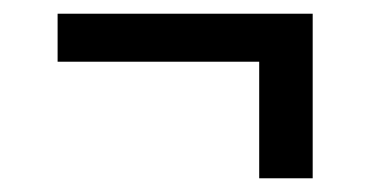

<svg xmlns="http://www.w3.org/2000/svg" viewBox="-20 -395 540 280"><path d="M358 -135V-305H64V-375H436V-135Z"/></svg>

Font: Zed Mono
Style: Regular
Weight: 400
Monospace: yes
Designer: Belleve Invis
Foundry: Belleve Invis
Version: Version 1.0.0; ttfautohint (v1.8.4)